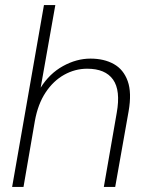

<svg xmlns="http://www.w3.org/2000/svg" viewBox="-20 -740 580 760"><path d="M28 0 154 -720H199L141 -393Q176 -449 229.5 -478.5Q283 -508 338 -508Q392 -508 430.5 -486.5Q469 -465 485.5 -419Q502 -373 489 -299L436 0H391L442 -293Q458 -382 427.5 -425Q397 -468 325 -468Q277 -468 234 -444Q191 -420 160.5 -374Q130 -328 118 -261L73 0Z"/></svg>

Font: DM Sans 24pt ExtraLight
Style: Italic
Weight: 250
Italic angle: -10°
Designer: Colophon Foundry, Jonny Pinhorn
Foundry: Colophon Foundry
Version: Version 4.004;gftools[0.9.30]